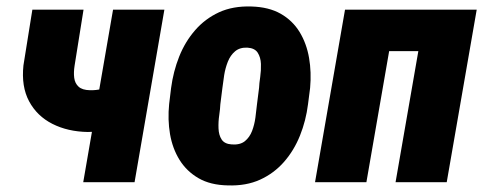

<svg xmlns="http://www.w3.org/2000/svg" viewBox="-20 -558 1480 588"><path d="M483.4 -528.3 392.1 0H234.9L326.2 -528.3ZM361.3 -310.1 350.6 -181.6Q337.4 -171.4 319.8 -165Q302.2 -158.7 283.4 -156.2Q264.6 -153.8 249 -153.8Q187.5 -154.8 140.4 -178.7Q93.3 -202.6 69.1 -247.8Q44.9 -293 51.8 -357.9L79.1 -528.3H235.8L208.5 -357.4Q205.1 -336.4 207.3 -319.6Q209.5 -302.7 220.7 -292.5Q231.9 -282.2 255.4 -281.7Q273.9 -281.2 291.7 -285.6Q309.6 -290 327.1 -297.1Q344.7 -304.2 361.3 -310.1Z M498 -239.3 503.9 -288.1Q510.7 -339.4 528.8 -384.8Q546.9 -430.2 577.4 -465.3Q607.9 -500.5 650.6 -520.3Q693.4 -540 750 -538.1Q803.2 -536.6 839.6 -515.9Q876 -495.1 897.5 -460Q918.9 -424.8 926.5 -380.6Q934.1 -336.4 929.7 -288.6L923.3 -238.8Q917 -188.5 898.7 -142.8Q880.4 -97.2 849.9 -62.3Q819.3 -27.3 776.6 -7.8Q733.9 11.7 677.7 9.8Q624.5 8.8 588.1 -12.2Q551.8 -33.2 530 -68.1Q508.3 -103 500.7 -147.2Q493.2 -191.4 498 -239.3ZM661.1 -288.6 654.8 -238.8Q654.3 -225.1 651.4 -205.1Q648.4 -185.1 649.2 -164.8Q649.9 -144.5 658.7 -130.9Q667.5 -117.2 689.5 -115.7Q715.3 -113.8 730 -125.7Q744.6 -137.7 752 -157Q759.3 -176.3 762.2 -198Q765.1 -219.7 767.1 -239.3L773.4 -289.1Q773.9 -302.2 776.9 -322.3Q779.8 -342.3 779.1 -362.3Q778.3 -382.3 769.3 -396.5Q760.3 -410.6 737.8 -412.1Q714.4 -413.1 700 -400.9Q685.5 -388.7 677.7 -368.9Q669.9 -349.1 666.5 -327.6Q663.1 -306.2 661.1 -288.6Z M1332 -528.3 1310.1 -401.4H1120.6L1143.1 -528.3ZM1193.8 -528.3 1102.1 0H944.8L1036.6 -528.3ZM1439.9 -528.3 1348.1 0H1191.4L1283.2 -528.3Z"/></svg>

Font: Roboto Condensed Black
Style: Italic
Weight: 900
Italic angle: -12°
Designer: Christian Robertson
Foundry: Google
Version: Version 3.008; 2023